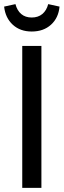

<svg xmlns="http://www.w3.org/2000/svg" viewBox="-23 -912 309 932"><path d="M178 0H85V-689H178ZM-3 -880 52 -892Q60 -861 80 -844Q100 -827 131 -827Q162 -827 182.5 -844Q203 -861 211 -892L266 -880Q261 -825 224.5 -792Q188 -759 131 -759Q75 -759 39 -792Q3 -825 -3 -880Z"/></svg>

Font: Fira Sans Condensed
Style: Regular
Weight: 400
Width: 3
Designer: bBox Type GmbH & Carrois Corporate GbR & Edenspiekermann AG
Foundry: bBox Type GmbH & Carrois Corporate GbR & Edenspiekermann AG
Version: Version 4.301